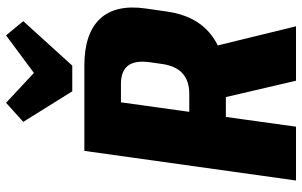

<svg xmlns="http://www.w3.org/2000/svg" viewBox="-202 -797 999 635"><g transform="rotate(-90 297.5 -479.5)"><path d="M116 -700H398Q504 -700 552.5 -648.5Q601 -597 587 -498L577 -428Q564 -332 501.5 -282Q439 -232 332 -232H221L238 -353H305Q348 -353 373 -376Q398 -399 404 -447L409 -482Q416 -532 398 -555.5Q380 -579 337 -579H238L282 -618L196 0H18ZM286 -266H463L528 0H348ZM545 -902 398 -740H313L212 -902L275 -959L423 -821H312L498 -959Z"/></g></svg>

Font: Pathway Extreme Condensed ExtraBold
Style: Italic
Weight: 800
Width: 3
Italic angle: -8°
Version: Version 1.001;gftools[0.9.26]